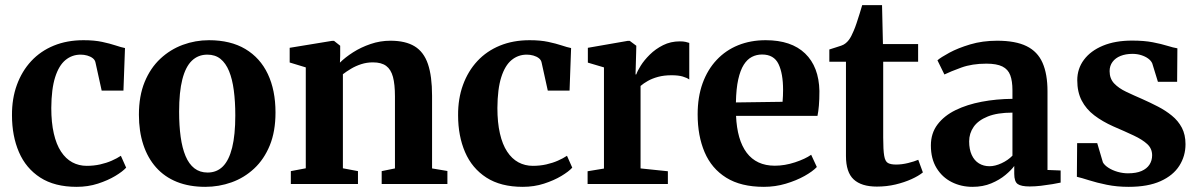

<svg xmlns="http://www.w3.org/2000/svg" viewBox="-20 -714 4653 745"><path d="M277.5 11Q192 11 136.2 -25Q80.5 -61 53.5 -123.8Q26.5 -186.5 26.5 -266.5Q26 -331 45.5 -384.5Q65 -438 101.2 -477Q137.5 -516 188.8 -537Q240 -558 304 -558Q346 -558 376.2 -551.5Q406.5 -545 428.2 -537.8Q450 -530.5 465 -527.5L459 -362.5H374.5L350.5 -471.5Q348.5 -481.5 339.8 -488.2Q331 -495 318.5 -498.5Q306 -502 293 -502Q259.5 -502 234 -481Q208.5 -460 194 -414.5Q179.5 -369 179 -295Q179 -238.5 188.8 -196Q198.5 -153.5 216.8 -125.8Q235 -98 260.5 -84.2Q286 -70.5 316.5 -70.5Q344 -70.5 368.5 -76Q393 -81.5 413.5 -90.5Q434 -99.5 449 -109.5L469.5 -63.5Q456 -48.5 427.2 -31.2Q398.5 -14 360 -1.5Q321.5 11 277.5 11Z M519 -269Q519 -341.5 541.2 -395.8Q563.5 -450 602 -486Q640.5 -522 689.2 -540Q738 -558 791 -558Q874.5 -558 932 -523.8Q989.5 -489.5 1019.2 -426.8Q1049 -364 1049 -277.5Q1049 -204 1026.8 -149.8Q1004.5 -95.5 966 -59.8Q927.5 -24 878.5 -6.5Q829.5 11 776.5 11Q714.5 11 666.5 -8.2Q618.5 -27.5 585.8 -64.2Q553 -101 536 -152.8Q519 -204.5 519 -269ZM785.5 -44.5Q821 -44.5 844.8 -68.2Q868.5 -92 880.8 -141.2Q893 -190.5 893 -266Q893 -320 887.2 -363.5Q881.5 -407 868.8 -438Q856 -469 835.5 -485.5Q815 -502 784.5 -502Q749 -502 724.5 -478.5Q700 -455 687.5 -406Q675 -357 675 -280.5Q675 -226.5 681 -183Q687 -139.5 700 -108.5Q713 -77.5 734.2 -61Q755.5 -44.5 785.5 -44.5Z M1166.5 -61V-452.5L1104 -471.5V-528.5L1268.5 -555.5H1276L1300 -536.5V-498L1299 -471Q1319.5 -491.5 1350 -511Q1380.5 -530.5 1417.8 -543.2Q1455 -556 1495 -556Q1553.5 -556 1589 -534.2Q1624.5 -512.5 1640.5 -465.5Q1656.5 -418.5 1656.5 -342.5V-60.5L1716 -50.5V0H1461V-50L1512.5 -60.5V-340Q1512.5 -386.5 1504.8 -415.5Q1497 -444.5 1478.5 -458.2Q1460 -472 1427 -472Q1403 -472 1381.5 -465Q1360 -458 1342 -447.2Q1324 -436.5 1310.5 -426V-61L1369 -50V0H1108.5V-50Z M2008.5 11Q1923 11 1867.2 -25Q1811.5 -61 1784.5 -123.8Q1757.5 -186.5 1757.5 -266.5Q1757 -331 1776.5 -384.5Q1796 -438 1832.2 -477Q1868.5 -516 1919.8 -537Q1971 -558 2035 -558Q2077 -558 2107.2 -551.5Q2137.5 -545 2159.2 -537.8Q2181 -530.5 2196 -527.5L2190 -362.5H2105.5L2081.5 -471.5Q2079.5 -481.5 2070.8 -488.2Q2062 -495 2049.5 -498.5Q2037 -502 2024 -502Q1990.5 -502 1965 -481Q1939.5 -460 1925 -414.5Q1910.5 -369 1910 -295Q1910 -238.5 1919.8 -196Q1929.5 -153.5 1947.8 -125.8Q1966 -98 1991.5 -84.2Q2017 -70.5 2047.5 -70.5Q2075 -70.5 2099.5 -76Q2124 -81.5 2144.5 -90.5Q2165 -99.5 2180 -109.5L2200.5 -63.5Q2187 -48.5 2158.2 -31.2Q2129.5 -14 2091 -1.5Q2052.5 11 2008.5 11Z M2260 0V-49.5L2323.5 -60V-452.5L2261 -471V-528.5L2416 -555.5H2423.5L2449 -536.5L2448.5 -513L2446 -425L2449 -425.5Q2453 -438 2466.2 -459.2Q2479.5 -480.5 2501.5 -502.2Q2523.5 -524 2553 -538.8Q2582.5 -553.5 2618 -553.5Q2631.5 -553.5 2640.2 -551.5Q2649 -549.5 2654.5 -547.5V-405.5Q2646 -412 2629.2 -417Q2612.5 -422 2585.5 -422Q2556.5 -422 2533.5 -415.8Q2510.5 -409.5 2493.8 -400Q2477 -390.5 2465.5 -380.5V-60.5L2571.5 -49.5V0Z M2944 11Q2855 11 2798 -24.5Q2741 -60 2714 -123.5Q2687 -187 2687 -270Q2687 -337.5 2706.2 -390.8Q2725.5 -444 2760.8 -481.5Q2796 -519 2844.2 -538.5Q2892.5 -558 2951 -558Q3050.5 -558 3104 -506.5Q3157.5 -455 3159.5 -361Q3159.5 -328 3157.5 -304.5Q3155.5 -281 3152 -264.5H2836Q2838 -218.5 2848.2 -182.5Q2858.5 -146.5 2877.2 -121.5Q2896 -96.5 2923.2 -83.8Q2950.5 -71 2986.5 -71Q3025 -71 3065 -84.2Q3105 -97.5 3127.5 -113.5L3149.5 -66Q3133.5 -49 3101.8 -31.2Q3070 -13.5 3029 -1.2Q2988 11 2944 11ZM2835.5 -316.5 3016.5 -319Q3017.5 -330.5 3018 -342.2Q3018.5 -354 3018.5 -365.5Q3018.5 -428.5 3000.8 -465.5Q2983 -502.5 2937 -502.5Q2915.5 -502.5 2897.5 -493.2Q2879.5 -484 2866 -462.8Q2852.5 -441.5 2844.5 -405.8Q2836.5 -370 2835.5 -316.5Z M3382.5 10Q3322.5 10 3292.5 -17.8Q3262.5 -45.5 3262.5 -109V-474.5H3198V-522Q3209.5 -526 3221.5 -529.5Q3233.5 -533 3244 -536.8Q3254.5 -540.5 3261 -546Q3268 -551.5 3273.5 -558.8Q3279 -566 3283.5 -575Q3288 -584 3292.5 -594.5Q3298 -607 3303.8 -624.5Q3309.5 -642 3315.5 -660.8Q3321.5 -679.5 3325.5 -694H3402.5L3406 -543H3542.5V-474.5H3407V-180Q3407 -132 3410.8 -109.8Q3414.5 -87.5 3425.5 -81.5Q3436.5 -75.5 3457 -75.5Q3479.5 -75.5 3503.8 -81.5Q3528 -87.5 3543 -94L3561 -45Q3544.5 -31.5 3517 -19Q3489.5 -6.5 3455 1.8Q3420.5 10 3382.5 10Z M3753.5 11Q3709.5 11 3672.8 -7.5Q3636 -26 3614 -62Q3592 -98 3592 -149.5Q3592 -197 3617.8 -231Q3643.5 -265 3688 -286.8Q3732.5 -308.5 3789.2 -319.2Q3846 -330 3908.5 -330.5V-364Q3908.5 -399.5 3900 -422.2Q3891.5 -445 3869.5 -456Q3847.5 -467 3807.5 -467Q3752 -467 3710 -451.8Q3668 -436.5 3644.5 -425L3617.5 -480Q3630.5 -491.5 3663.8 -509.5Q3697 -527.5 3744.8 -541.8Q3792.5 -556 3849 -556Q3920.5 -556 3963.2 -535Q4006 -514 4025.2 -470.5Q4044.5 -427 4044.5 -360V-54.5L4095.5 -52.5V-5.5Q4084.5 -3 4063.8 0.5Q4043 4 4019.5 6.8Q3996 9.5 3975.5 9.5Q3942 9.5 3928.8 0Q3915.5 -9.5 3915.5 -39.5V-70Q3904 -54 3881.2 -35Q3858.5 -16 3826.2 -2.5Q3794 11 3753.5 11ZM3819.5 -69Q3841 -69 3866 -80.5Q3891 -92 3908.5 -110V-277Q3850 -277 3812.8 -262Q3775.5 -247 3758 -221.8Q3740.5 -196.5 3740.5 -165.5Q3740.5 -134.5 3750.5 -112.8Q3760.5 -91 3778.5 -80Q3796.5 -69 3819.5 -69Z M4359.5 11Q4314 11 4274.8 3Q4235.5 -5 4205.8 -14.5Q4176 -24 4158.5 -28L4159.5 -158.5H4237.5L4259.5 -84Q4265.5 -73 4281 -63Q4296.5 -53 4316.8 -47.2Q4337 -41.5 4356.5 -41.5Q4389 -41.5 4409.5 -50.5Q4430 -59.5 4440.2 -75.2Q4450.5 -91 4450.5 -111.5Q4450.5 -137.5 4431.5 -155Q4412.5 -172.5 4379 -188.2Q4345.5 -204 4300 -223.5Q4257.5 -242.5 4226 -266.5Q4194.5 -290.5 4177.2 -323.8Q4160 -357 4160 -402.5Q4160 -447.5 4186 -482.2Q4212 -517 4259.8 -536.8Q4307.5 -556.5 4372.5 -556.5Q4419.5 -556.5 4453 -550Q4486.5 -543.5 4509.8 -536.2Q4533 -529 4548.5 -526.5L4547.5 -396.5H4473L4451 -468Q4446.5 -478.5 4435.2 -486.8Q4424 -495 4408.2 -500Q4392.5 -505 4374 -505Q4348 -505 4328 -497Q4308 -489 4296.8 -473.8Q4285.5 -458.5 4285.5 -438Q4285.5 -409 4303.2 -390.2Q4321 -371.5 4350 -357.8Q4379 -344 4411.5 -330Q4443 -316 4473 -300.5Q4503 -285 4527.2 -265.2Q4551.5 -245.5 4565.8 -218.5Q4580 -191.5 4580 -154.5Q4580 -108.5 4556 -70.8Q4532 -33 4483 -11Q4434 11 4359.5 11Z"/></svg>

Font: Merriweather 48pt
Style: Bold
Weight: 700
Version: Version 2.100